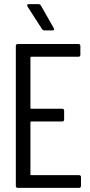

<svg xmlns="http://www.w3.org/2000/svg" viewBox="-20 -914 437 934"><path d="M57 -10V-690Q57 -700 67 -700H361Q371 -700 371 -690V-648Q371 -638 361 -638H132Q128 -638 128 -634V-389Q128 -385 132 -385H282Q292 -385 292 -375V-333Q292 -323 282 -323H132Q128 -323 128 -319V-66Q128 -62 132 -62H364Q374 -62 374 -52V-10Q374 0 364 0H67Q57 0 57 -10ZM243 -772Q243 -766 234 -766H196Q189 -766 184 -773L114 -882Q112 -886 112 -888Q112 -894 120 -894H167Q174 -894 179 -887L241 -778Q243 -774 243 -772Z"/></svg>

Font: Barlow Condensed
Style: Regular
Weight: 400
Width: 3
Designer: Jeremy Tribby
Foundry: Tribby Type
Version: Version 1.500